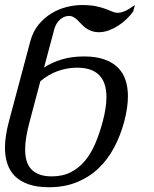

<svg xmlns="http://www.w3.org/2000/svg" viewBox="-26 -747 625 777"><path d="M96.7 -580.1Q107.4 -620.1 130.6 -647.9Q153.8 -675.8 183.1 -693.4Q212.4 -710.9 244.4 -718.8Q276.4 -726.6 305.2 -726.6Q340.3 -726.6 363 -721.7Q385.7 -716.8 401.4 -710.9Q417 -705.1 428.2 -700.2Q439.5 -695.3 451.7 -695.3Q463.9 -695.3 479.5 -702.1Q495.1 -709 520 -726.6L512.7 -700.2Q501.5 -684.6 486.1 -669.7Q470.7 -654.8 452.4 -643.1Q434.1 -631.3 414.3 -624Q394.5 -616.7 375.5 -616.7Q357.4 -616.7 344.2 -621.6Q331.1 -626.5 321 -633.8Q311 -641.1 303.2 -649.7Q295.4 -658.2 287.8 -665.5Q280.3 -672.9 271.7 -677.7Q263.2 -682.6 252.4 -682.6Q243.7 -682.6 234.6 -679Q225.6 -675.3 217.5 -668.5Q209.5 -661.6 203.4 -651.6Q197.3 -641.6 193.8 -629.4L152.3 -473.6Q185.1 -495.1 225.1 -506.8Q265.1 -518.6 314 -518.6Q361.8 -518.6 395.5 -506.8Q429.2 -495.1 450.7 -473.9Q472.2 -452.6 481.9 -423.1Q491.7 -393.6 491.7 -357.4Q491.7 -334 487.8 -308.1Q483.9 -282.2 476.6 -254.4Q461.4 -198.2 435.8 -149.9Q410.2 -101.6 372.8 -65.9Q335.4 -30.3 285.4 -9.8Q235.4 10.7 171.9 10.7Q124 10.7 90.1 -1Q56.2 -12.7 34.9 -33.7Q13.7 -54.7 3.9 -84.2Q-5.9 -113.8 -5.9 -149.9Q-5.9 -173.8 -1.7 -200.2Q2.4 -226.6 9.8 -254.4ZM389.6 -254.4Q397 -282.2 400.9 -307.4Q404.8 -332.5 404.8 -354.5Q404.8 -382.3 397.9 -404.3Q391.1 -426.3 376.7 -441.7Q362.3 -457 339.8 -465.1Q317.4 -473.1 285.6 -473.1Q246.6 -473.1 208 -459.5Q169.4 -445.8 137.2 -418L93.8 -254.4Q85.4 -223.1 80.6 -195.1Q75.7 -167 75.7 -142.1Q75.7 -117.2 81.3 -97.2Q86.9 -77.1 99.9 -63Q112.8 -48.8 133.3 -41Q153.8 -33.2 183.6 -33.2Q228 -33.2 261 -50.3Q293.9 -67.4 318.4 -96.9Q342.8 -126.5 359.9 -167Q377 -207.5 389.6 -254.4Z"/></svg>

Font: Arian Grqi
Style: Italic
Weight: 400
Italic angle: -15°
Designer: Ruben Hakobyan (Tarumian)
Foundry: Ruben Hakobyan (Tarumian)
Version: Version 1.002